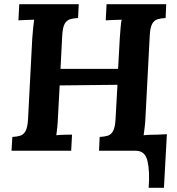

<svg xmlns="http://www.w3.org/2000/svg" viewBox="-20 -720 846 917"><path d="M690 177Q696 99 684.5 49.5Q673 0 629 0L666 -74L777 -79L763 177ZM774 -700 771 -634Q749 -633 732.5 -628Q716 -623 706.5 -605.5Q697 -588 695 -547L675 -164Q674 -137 671 -112Q668 -87 666 -74Q683 -76 707 -76.5Q731 -77 741 -77L737 0H453L456 -66Q479 -67 495 -72Q511 -77 520.5 -95Q530 -113 532 -153L541 -315L265 -312L257 -164Q256 -137 253.5 -112Q251 -87 249 -74Q265 -76 289.5 -76.5Q314 -77 324 -77L320 0H35L39 -66Q61 -67 77 -72Q93 -77 102.5 -95Q112 -113 114 -153L134 -536Q136 -563 138.5 -588Q141 -613 143 -626Q127 -625 103 -624.5Q79 -624 68 -623L72 -700H356L353 -634Q331 -633 314.5 -628Q298 -623 288.5 -605.5Q279 -588 277 -547L269 -391H544L552 -536Q554 -563 556 -588Q558 -613 561 -626Q545 -625 520.5 -624.5Q496 -624 485 -623L489 -700Z"/></svg>

Font: Lora
Style: Bold Italic
Weight: 700
Italic angle: -3°
Designer: Olga Karpushina, Alexei Vanyashin (Cyrillic)
Foundry: Cyreal
Version: Version 3.004